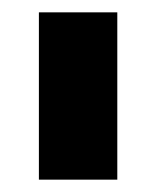

<svg xmlns="http://www.w3.org/2000/svg" viewBox="-20 -756 252 311"><path d="M43 -465V-736H170V-465Z"/></svg>

Font: Stick No Bills ExtraLight ExtraBold
Style: Regular
Weight: 800
Version: Version 2.000